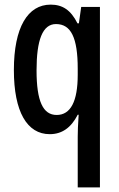

<svg xmlns="http://www.w3.org/2000/svg" viewBox="-20 -570 513 830"><path d="M316 21V240H412V-540H331L321 -469H315C286 -527 250 -550 199 -550C100 -550 40 -452 40 -267C40 -87 97 10 195 10C247 10 287 -17 316 -74H320C317 -32 316 -1 316 21ZM225 -73C166 -73 138 -132 138 -266C138 -397 164 -466 222 -466C287 -466 316 -407 316 -273V-247C316 -131 285 -73 225 -73Z"/></svg>

Font: Noto Sans Armenian ExtraCondensed Medium
Style: Regular
Weight: 500
Width: 2
Designer: Monotype Design Team
Foundry: Monotype Imaging Inc.
Version: Version 2.008